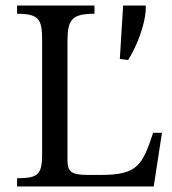

<svg xmlns="http://www.w3.org/2000/svg" viewBox="-20 -677 625 697"><path d="M568 -195H536C497 -79 481 -42 347 -42H301C242 -42 225 -51 225 -95V-529C225 -607 242 -627 323 -627V-657H42V-627C122 -627 133 -607 133 -530V-123C133 -45 122 -30 42 -30V0H538ZM415 -463 445 -459C477 -510 505 -583 509 -639V-657H427Z"/></svg>

Font: STIX Two Math
Style: Regular
Weight: 400
Designer: Ross Mills, John Hudson & Paul Hanslow, Tiro Typeworks Ltd; with portions MicroPress Inc., with additions and correction
Foundry: Tiro Typeworks Ltd
Version: Version 2.02 b142